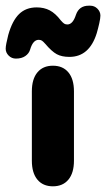

<svg xmlns="http://www.w3.org/2000/svg" viewBox="-66 -644 373 675"><path d="M46 -79Q46 -36 65.5 -12.5Q85 11 120 11Q155 11 174.5 -12.5Q194 -36 194 -79V-323Q194 -366 174.5 -389.5Q155 -413 120 -413Q85 -413 65.5 -389.5Q46 -366 46 -323ZM287 -589Q287 -603 276.5 -613.5Q266 -624 251 -624H246Q212 -624 201 -592Q190 -558 171 -558Q164 -558 159.5 -561Q155 -564 148 -572Q129 -597 109 -607.5Q89 -618 63 -618Q25 -618 1 -594.5Q-23 -571 -37 -521Q-41 -505 -43.5 -492.5Q-46 -480 -46 -473Q-46 -459 -35.5 -448.5Q-25 -438 -10 -438Q10 -438 23 -447Q36 -456 40 -470Q50 -504 70 -504Q77 -504 81.5 -501Q86 -498 93 -490Q116 -463 133.5 -453.5Q151 -444 178 -444Q248 -444 274 -527Q279 -544 283 -562Q287 -580 287 -589Z"/></svg>

Font: Beiruti Black
Style: Regular
Weight: 900
Designer: Arlette Boutros
Foundry: Boutros
Version: Version 1.41